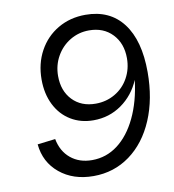

<svg xmlns="http://www.w3.org/2000/svg" viewBox="-82 -788 794 877"><g transform="rotate(-10 315.0 -350.0)"><path d="M55 -171 138 -181Q149 -123 189 -90Q229 -57 288 -57Q354 -57 407 -97Q460 -137 495.5 -211Q531 -285 543 -384Q514 -316 456.5 -275.5Q399 -235 326 -235Q267 -235 221 -263Q175 -291 149.5 -342Q124 -393 124 -459Q124 -533 156 -591.5Q188 -650 244.5 -683Q301 -716 372 -716Q485 -716 546 -636Q607 -556 607 -409Q607 -285 566 -188.5Q525 -92 451 -38Q377 16 282 16Q188 16 125.5 -35.5Q63 -87 55 -171ZM349 -308Q398 -308 438.5 -331.5Q479 -355 502 -396.5Q525 -438 525 -488Q525 -557 484 -600Q443 -643 376 -643Q328 -643 288 -619Q248 -595 224.5 -553.5Q201 -512 201 -462Q201 -393 241.5 -350.5Q282 -308 349 -308Z"/></g></svg>

Font: MedMera Sans
Style: Italic
Weight: 400
Italic angle: -11°
Designer: Kasper Nordkvist
Foundry: UNCUT.wtf
Version: Version 1.300